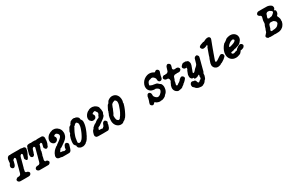

<svg xmlns="http://www.w3.org/2000/svg" viewBox="244 -2602 7183 4731"><g transform="rotate(-30 3835.5 -236.5)"><path d="M240 -656Q255 -656 349 -656Q443 -656 446 -655Q452 -653 454 -655Q455 -655 490 -656H524L528 -654Q532 -651 540 -651Q543 -651 545 -650.5Q547 -650 550.5 -649.5Q554 -649 555 -648.5Q556 -648 558.5 -647.5Q561 -647 565 -646Q572 -645 588 -645Q589 -645 591.5 -644.5Q594 -644 596.5 -644Q599 -644 604 -641.5Q609 -639 609.5 -639Q610 -639 613 -637Q621 -631 622 -631Q624 -631 628.5 -625Q633 -619 635 -615Q640 -605 641 -591Q641 -583 639 -576Q635 -556 630 -539Q629 -536 628 -531.5Q627 -527 626 -522.5Q625 -518 623 -513Q621 -505 618 -495L616 -492Q616 -493 615 -493Q613 -491 610 -482Q609 -475 607 -472Q605 -469 604 -465.5Q603 -462 600.5 -457Q598 -452 596 -448Q591 -438 584 -428Q580 -422 578.5 -415.5Q577 -409 568 -386Q565 -381 562.5 -377Q560 -373 558 -370Q556 -367 553 -363.5Q550 -360 548 -355Q545 -347 541 -343Q534 -336 523 -335Q518 -334 512 -335Q503 -338 498 -343Q492 -347 491 -351Q491 -351 489.5 -353Q488 -355 488.5 -355Q489 -355 488 -357Q487 -359 485.5 -361Q484 -363 483 -365Q480 -368 479 -370Q478 -372 477.5 -372Q477 -372 477 -372.5Q477 -373 475.5 -375.5Q474 -378 474 -379Q474 -385 472 -385Q471 -385 471 -387Q471 -389 470.5 -391.5Q470 -394 469 -394Q468 -394 468 -398Q470 -413 480 -449Q482 -455 484.5 -466.5Q487 -478 489.5 -486Q492 -494 492 -500Q492 -506 490.5 -509.5Q489 -513 485.5 -516.5Q482 -520 479.5 -524.5Q477 -529 475 -530Q472 -532 464 -532Q458 -531 450 -525Q440 -516 436 -513Q426 -507 419 -484Q413 -462 412 -459Q411 -457 411 -456.5Q411 -456 410 -456Q409 -457 408 -455Q403 -448 406 -441Q407 -439 402 -419Q400 -413 397.5 -402.5Q395 -392 393 -387Q391 -380 386 -360Q383 -347 382 -345Q379 -338 376 -323Q375 -319 374 -315Q373 -311 369 -297Q365 -283 363 -274.5Q361 -266 357 -254Q354 -242 352 -234Q350 -227 347 -215Q343 -200 341.5 -200Q340 -200 338 -196.5Q336 -193 337 -189Q337 -188 337 -187.5Q337 -187 338 -187H339Q338 -186 337.5 -182Q337 -178 336 -174Q335 -170 334 -166Q333 -162 330 -150Q321 -119 323 -112Q323 -108 328 -102Q331 -97 333 -94Q336 -88 340.5 -86Q345 -84 358 -82Q374 -81 387 -74Q401 -66 412 -52Q418 -44 421 -34Q424 -25 422 -15Q420 -4 410 9Q401 22 384 31Q373 37 356 38Q349 38 235 38.5Q121 39 111 38Q92 37 80 31Q68 24 60 16Q52 8 48 0Q42 -11 42 -22Q42 -36 50 -49Q54 -54 55.5 -54Q57 -54 61 -58Q65 -62 66 -62Q67 -61 72 -66Q74 -67 74.5 -68Q75 -69 77 -70Q81 -73 82 -75Q82 -76 85 -78Q97 -82 137 -83Q149 -83 154.5 -84.5Q160 -86 161.5 -87Q163 -88 169 -93.5Q175 -99 180 -102Q189 -109 192.5 -116Q196 -123 203 -148Q205 -155 206 -159Q207 -163 210.5 -176Q214 -189 215.5 -195Q217 -201 219 -208.5Q221 -216 223 -222.5Q225 -229 228 -240Q232 -257 237 -275Q239 -281 241.5 -292Q244 -303 246 -310Q248 -318 251 -328.5Q254 -339 260 -360Q265 -380 266.5 -386.5Q268 -393 269.5 -398Q271 -403 273.5 -411.5Q276 -420 277.5 -426.5Q279 -433 280 -435V-437L281 -436L282 -435L283 -436Q285 -438 285 -441Q285 -444 283 -444Q282 -445 282 -445Q283 -445 284 -450.5Q285 -456 286.5 -460Q288 -464 289.5 -471.5Q291 -479 293 -486.5Q295 -494 295 -501Q296 -509 290 -515Q286 -519 284 -523Q280 -530 276 -532Q266 -535 256 -530Q254 -529 248.5 -523.5Q243 -518 239.5 -516Q236 -514 232 -511Q228 -508 226 -505L224 -503V-505Q224 -508 224 -508Q222 -508 219 -499Q216 -494 216 -490Q216 -486 217 -485Q218 -484 217 -481Q216 -472 209 -447Q207 -442 205 -434Q203 -424 196 -398Q189 -373 183 -367Q181 -364 181 -364Q181 -359 168 -346Q155 -332 139 -328Q130 -326 122 -328Q113 -329 106 -334Q90 -344 79 -360Q68 -377 71 -400Q72 -405 75 -416L78 -427L79 -428Q83 -430 84 -437Q85 -440 86.5 -441Q88 -442 89 -445.5Q90 -449 91 -450Q92 -451 92.5 -452.5Q93 -454 94 -455Q95 -456 95.5 -457.5Q96 -459 96.5 -459.5Q97 -460 97 -461Q97 -462 97.5 -462.5Q98 -463 98.5 -464Q99 -465 99.5 -465Q100 -465 100 -466Q101 -466 101 -467.5Q101 -469 101.5 -469Q102 -469 102.5 -470Q103 -471 104.5 -472.5Q106 -474 106 -475Q106 -476 107 -476Q108 -476 108 -486Q109 -509 109 -515Q110 -519 110 -522.5Q110 -526 110.5 -527.5Q111 -529 111.5 -535.5Q112 -542 114 -549Q118 -562 115 -564L114 -565L116 -573Q122 -594 125 -603Q132 -621 147 -635Q163 -651 182 -654Q197 -656 199 -655Q199 -654 202 -653Q204 -652 211 -651.5Q218 -651 221 -652Q223 -653 224 -654L225 -655Z M1076 -334H1077Q1077 -334 1076 -334ZM752 -656Q757 -656 772.5 -656Q788 -656 792 -656Q798 -655 798 -654Q800 -649 818 -651Q826 -652 829 -654L830 -656H874Q919 -655 920 -655Q923 -652 930 -652Q934 -651 934.5 -651Q935 -651 942 -649.5Q949 -648 951 -648.5Q953 -649 956 -649.5Q959 -650 959.5 -650.5Q960 -651 962 -651Q969 -651 969 -654L970 -655L1012 -656Q1111 -656 1118 -655Q1121 -655 1121 -654Q1121 -652 1127 -651Q1130 -650 1130 -650L1136 -647Q1137 -647 1137 -646.5Q1137 -646 1138 -645Q1144 -643 1150 -636Q1158 -628 1161 -620Q1162 -617 1164 -613Q1167 -606 1169 -595Q1170 -587 1169.5 -577Q1169 -567 1168 -563Q1167 -559 1167 -548Q1167 -537 1166.5 -529.5Q1166 -522 1166 -518Q1166 -514 1165.5 -511Q1165 -508 1166 -504Q1167 -499 1157 -462Q1155 -456 1153 -449Q1151 -442 1149 -433Q1146 -422 1143 -419Q1140 -416 1139 -412Q1138 -411 1133 -401Q1126 -387 1126 -379Q1125 -372 1122 -367Q1119 -362 1114 -356Q1109 -351 1102 -348Q1099 -346 1097 -344Q1087 -335 1074 -335Q1068 -335 1060 -338Q1048 -342 1042 -348Q1039 -351 1039.5 -351Q1040 -351 1038.5 -352.5Q1037 -354 1037 -355Q1037 -356 1036.5 -356.5Q1036 -357 1036 -357Q1037 -359 1030 -368Q1026 -372 1025 -374Q1024 -376 1023.5 -376.5Q1023 -377 1022.5 -378.5Q1022 -380 1021.5 -380Q1021 -380 1021 -382L1019 -388Q1019 -388 1018.5 -390.5Q1018 -393 1017.5 -395Q1017 -397 1016 -396.5Q1015 -396 1015 -398Q1017 -411 1031 -466Q1032 -470 1034 -477Q1039 -496 1039 -502Q1039 -508 1033 -515Q1030 -519 1028 -523Q1024 -530 1020 -531Q1015 -533 1009 -531.5Q1003 -530 998 -525Q994 -522 992 -520Q984 -513 983 -514Q983 -515 981 -517Q979 -522 977 -522Q976 -522 973.5 -518Q971 -514 971 -511Q971 -508 971.5 -507.5Q972 -507 975 -509Q978 -511 979 -512L976 -509Q973 -505 970 -497Q966 -484 957 -450Q955 -441 954 -439Q953 -437 952 -435L951 -434Q950 -435 949 -434Q945 -430 945 -426Q945 -426 945 -425Q942 -424 939 -409Q938 -401 934 -391Q931 -384 928 -373Q928 -371 927.5 -363Q927 -355 927 -353Q928 -352 928 -352Q928 -352 929 -352Q930 -352 929.5 -350.5Q929 -349 928.5 -346Q928 -343 927 -338.5Q926 -334 923.5 -325.5Q921 -317 918.5 -307Q916 -297 914 -290Q906 -258 904 -256Q904 -255 903.5 -253.5Q903 -252 902 -252Q901 -252 899.5 -249.5Q898 -247 895 -234Q887 -205 889 -203Q890 -202 889 -199Q889 -193 883 -174Q879 -159 875 -142Q873 -135 872 -131Q868 -117 870 -110Q871 -107 876 -101Q879 -97 881 -91Q882 -89 883 -88L884 -87L882 -86Q881 -86 879 -84.5Q877 -83 877 -82Q877 -80 886 -80Q894 -79 896 -82Q897 -83 903 -83Q922 -81 934 -74Q945 -67 952 -60Q977 -35 968 -10Q964 2 955 12Q948 20 940 25Q929 34 915 37Q906 38 777 38H655L648 37Q635 35 622 28Q612 22 605 13.5Q598 5 593 -3Q589 -12 589 -22Q589 -32 593 -41Q604 -65 631 -77Q642 -82 672 -83Q697 -83 702.5 -84.5Q708 -86 716 -93Q722 -99 727.5 -103Q733 -107 736 -109Q741 -115 749 -147Q752 -157 753 -161Q754 -165 759.5 -185.5Q765 -206 766 -210Q771 -228 776 -247Q779 -259 782.5 -270Q786 -281 787 -286Q791 -302 794 -312Q795 -317 797.5 -327Q800 -337 802 -344Q804 -351 812 -381Q817 -398 819 -407Q821 -412 823 -422Q828 -441 832 -456Q840 -485 842 -492Q842 -496 842.5 -501Q843 -506 841.5 -509Q840 -512 836.5 -515.5Q833 -519 830.5 -524Q828 -529 825 -531Q819 -534 811 -533Q804 -531 798 -525Q790 -518 782 -513Q777 -509 775 -506Q769 -497 761 -468Q758 -456 756 -449Q755 -442 752 -433Q747 -416 746 -413Q745 -411 744.5 -411Q744 -411 743 -410Q738 -405 736 -397Q735 -395 735 -387.5Q735 -380 735 -380Q737 -377 729 -363Q723 -353 714.5 -344.5Q706 -336 695 -331Q688 -328 679 -327Q669 -326 658 -332Q648 -337 639 -345Q637 -347 634.5 -350Q632 -353 630.5 -354.5Q629 -356 630 -357Q631 -357 628 -362Q626 -366 626.5 -366.5Q627 -367 626.5 -370.5Q626 -374 626 -376.5Q626 -379 625 -383.5Q624 -388 623.5 -393.5Q623 -399 622.5 -399Q622 -399 623 -402Q624 -409 622 -412L621 -414L625 -430Q630 -447 634 -465Q636 -472 636.5 -473.5Q637 -475 638 -480Q644 -501 655 -541Q658 -554 658 -554Q658 -554 661 -565Q664 -577 664.5 -578.5Q665 -580 666 -580Q670 -580 672 -587Q672 -589 673 -589Q676 -589 678 -603Q678 -608 680.5 -613.5Q683 -619 684 -622Q685 -626 689 -631Q702 -645 718 -651Q727 -655 752 -656Z M1425 -661Q1428 -662 1445 -661Q1467 -661 1486 -658Q1499 -655 1518 -647.5Q1537 -640 1546 -633Q1549 -631 1555 -627L1559 -623Q1559 -622 1559 -621Q1561 -617 1567 -613Q1571 -611 1573 -612Q1574 -612 1582 -604.5Q1590 -597 1592 -593Q1612 -568 1622 -545Q1628 -531 1630 -520Q1631 -516 1632 -511Q1638 -490 1638 -460Q1638 -442 1635 -428Q1630 -401 1621 -377Q1611 -353 1590 -326Q1583 -316 1569 -301.5Q1555 -287 1549 -284Q1547 -282 1546 -282Q1542 -282 1540 -279Q1540 -278 1540.5 -277.5Q1541 -277 1536 -272.5Q1531 -268 1523.5 -262.5Q1516 -257 1508 -252Q1504 -249 1498.5 -245Q1493 -241 1482 -233.5Q1471 -226 1469 -224.5Q1467 -223 1460 -218Q1453 -213 1445.5 -207.5Q1438 -202 1431 -198Q1416 -188 1406 -181Q1402 -177 1400 -176.5Q1398 -176 1397.5 -175Q1397 -174 1396 -175Q1395 -177 1390 -175Q1387 -173 1379 -171Q1369 -168 1367 -165Q1359 -156 1358 -153Q1358 -152 1358 -152Q1354 -151 1354 -146Q1354 -145 1355 -144Q1355 -144 1355 -143.5Q1355 -143 1353 -141Q1351 -139 1348.5 -136Q1346 -133 1340 -128Q1325 -113 1323 -96Q1323 -91 1324 -88.5Q1325 -86 1327 -85Q1333 -83 1354 -83H1355H1356H1357H1358H1360L1377 -82Q1376 -79 1383 -79Q1385 -79 1385 -78Q1385 -77 1390 -77Q1392 -77 1392 -76.5Q1392 -76 1394 -75Q1402 -74 1409 -70Q1410 -70 1410.5 -70Q1411 -70 1413 -69Q1415 -68 1415.5 -68Q1416 -68 1416 -67Q1417 -65 1423 -65Q1429 -65 1431 -67Q1431 -67 1432 -67Q1433 -67 1433.5 -67.5Q1434 -68 1436 -68Q1438 -68 1440 -69Q1442 -70 1448 -71Q1464 -73 1468 -78Q1472 -83 1472 -91Q1472 -96 1472 -99Q1472 -102 1472 -102V-104Q1473 -106 1473 -108Q1473 -110 1472.5 -110Q1472 -110 1472 -111Q1475 -119 1472 -120L1471 -121L1472 -124Q1473 -127 1479 -142Q1489 -172 1498 -185Q1511 -205 1527 -213Q1535 -217 1542 -218L1544 -217Q1544 -216 1550 -215Q1551 -215 1552 -214Q1562 -213 1562 -214Q1562 -216 1567 -214Q1584 -206 1595 -191Q1602 -182 1605 -173Q1608 -164 1608 -154Q1607 -140 1579 -55Q1563 -8 1552 7Q1542 20 1530 28Q1518 36 1504 37Q1497 38 1403.5 38Q1310 38 1306 37.5Q1302 37 1303 36.5Q1304 36 1304 36Q1304 35 1297 34Q1293 33 1293 33Q1293 33 1290 32Q1281 30 1270 27Q1265 25 1254.5 25Q1244 25 1239.5 24Q1235 23 1230.5 23Q1226 23 1217.5 20.5Q1209 18 1202 15Q1189 9 1180 2Q1174 -2 1169 -11Q1167 -16 1166 -18Q1165 -20 1164.5 -21.5Q1164 -23 1163 -27.5Q1162 -32 1161.5 -33Q1161 -34 1161 -38.5Q1161 -43 1160.5 -43.5Q1160 -44 1160 -47Q1161 -55 1159 -57Q1158 -58 1159 -61Q1161 -71 1163 -80Q1181 -141 1222 -190Q1238 -208 1258 -226Q1281 -246 1310 -267Q1320 -274 1321 -273Q1324 -271 1329 -274Q1331 -276 1332 -275.5Q1333 -275 1334 -276Q1335 -277 1335 -278Q1335 -279 1337 -280Q1343 -283 1341 -287Q1341 -288 1343.5 -290Q1346 -292 1362 -303Q1381 -316 1403 -332Q1466 -376 1488 -402Q1509 -427 1514 -447Q1515 -453 1515 -461Q1515 -474 1512 -483Q1506 -498 1487 -516Q1465 -538 1444 -539Q1432 -539 1417 -533Q1404 -528 1396 -520Q1386 -511 1387 -503Q1389 -497 1394 -491Q1403 -478 1407 -471Q1411 -463 1413 -452Q1414 -448 1414 -440.5Q1414 -433 1413 -427Q1409 -402 1390 -382Q1365 -357 1336 -353Q1308 -349 1283 -363Q1254 -380 1237 -410Q1227 -428 1225 -452Q1224 -467 1226 -483Q1229 -509 1243 -538Q1266 -583 1309 -615Q1315 -620 1316 -617Q1316 -617 1318 -617Q1323 -618 1339 -631Q1347 -637 1358 -640Q1363 -642 1370 -644Q1388 -650 1393 -651Q1397 -651 1397 -652Q1397 -652 1400 -653Q1407 -654 1409 -656L1408 -657L1407 -658Q1408 -659 1425 -661Z M1997 -650Q2006 -651 2019.5 -651Q2033 -651 2035 -650.5Q2037 -650 2037 -649Q2039 -646 2044 -645Q2046 -645 2047 -644Q2047 -643 2052.5 -642Q2058 -641 2059 -642Q2059 -642 2061 -642Q2068 -639 2068 -643Q2069 -643 2075 -641Q2086 -638 2102 -629Q2126 -615 2143 -594Q2148 -587 2147 -586Q2146 -585 2149 -579Q2150 -578 2149.5 -577.5Q2149 -577 2150 -574Q2155 -562 2155 -546V-538L2156 -535Q2157 -533 2158.5 -532Q2160 -531 2160 -531Q2160 -531 2163 -528Q2166 -524 2172 -516Q2173 -514 2176 -507.5Q2179 -501 2179.5 -500.5Q2180 -500 2180 -499Q2180 -495 2183 -492Q2184 -491 2185 -491Q2186 -491 2186 -487Q2188 -482 2189 -465Q2189 -448 2188 -424Q2187 -409 2183 -385Q2180 -367 2178 -360Q2177 -356 2176 -350.5Q2175 -345 2173 -337Q2171 -329 2170 -328Q2170 -324 2162 -298Q2154 -273 2148 -259Q2146 -252 2143 -246Q2139 -233 2136 -228Q2135 -225 2133 -220Q2131 -215 2127.5 -207Q2124 -199 2122.5 -195Q2121 -191 2119.5 -187.5Q2118 -184 2114 -176Q2104 -153 2102 -151Q2101 -150 2099 -148Q2096 -146 2096 -143Q2096 -142 2097 -142V-141Q2096 -139 2096 -137Q2095 -134 2081 -107Q2073 -92 2070 -88Q2069 -86 2067 -84L2065 -83Q2065 -84 2065 -84Q2063 -84 2062 -79Q2062 -78 2063 -78Q2064 -77 2063.5 -77Q2063 -77 2061.5 -73.5Q2060 -70 2057.5 -66.5Q2055 -63 2052.5 -58.5Q2050 -54 2046 -48Q2042 -42 2039 -37.5Q2036 -33 2034 -30.5Q2032 -28 2027 -22Q2022 -16 2019.5 -13Q2017 -10 2014 -6.5Q2011 -3 2003 5L1996 10H1997V7Q1996 8 1994 9Q1985 17 1984 17Q1983 17 1979.5 22Q1976 27 1976 28Q1976 30 1966 36Q1962 39 1959 41Q1943 51 1920 59Q1905 64 1889 67Q1883 68 1876 68.5Q1869 69 1864.5 68.5Q1860 68 1860 67Q1860 64 1852 64Q1846 64 1846 66Q1846 67 1844.5 67Q1843 67 1840.5 66.5Q1838 66 1836 66Q1821 63 1809 59Q1786 49 1770 37Q1760 29 1756 25Q1754 23 1755 23Q1756 21 1752 16Q1750 15 1751 14Q1752 14 1748 9Q1748 8 1748 7.5Q1748 7 1747 5Q1743 -4 1741 -13Q1741 -15 1741 -21.5Q1741 -28 1741 -28Q1741 -28 1741 -29.5Q1741 -31 1740.5 -31.5Q1740 -32 1741 -32.5Q1742 -33 1742 -35Q1742 -37 1741 -38Q1740 -42 1736 -42Q1736 -42 1734 -43Q1728 -47 1723 -52Q1720 -56 1716 -61Q1713 -65 1712.5 -65.5Q1712 -66 1712 -66.5Q1712 -67 1711 -68Q1708 -72 1706 -78Q1705 -81 1704.5 -81Q1704 -81 1703 -83Q1702 -89 1699 -89Q1698 -89 1697 -92Q1695 -107 1694 -121Q1694 -131 1694 -133Q1693 -136 1694.5 -156Q1696 -176 1697 -184Q1700 -216 1709 -251Q1720 -294 1735 -333Q1736 -338 1737.5 -338Q1739 -338 1740 -339Q1744 -343 1744 -346Q1744 -346 1745 -346Q1747 -346 1749 -351Q1749 -353 1750 -353Q1750 -353 1750.5 -353.5Q1751 -354 1751.5 -355Q1752 -356 1752.5 -356.5Q1753 -357 1753 -356.5Q1753 -356 1753.5 -357Q1754 -358 1754 -359Q1755 -361 1756 -361Q1757 -361 1759.5 -367Q1762 -373 1763 -376Q1763 -378 1763 -379Q1764 -380 1764 -387Q1764 -389 1765 -390.5Q1766 -392 1766 -394V-396Q1765 -395 1766 -398Q1767 -399 1767 -402Q1767 -405 1766.5 -405.5Q1766 -406 1765 -405H1764Q1764 -407 1784 -446Q1803 -484 1821 -512L1825 -519V-517L1826 -516L1828 -517Q1830 -518 1831 -520L1833 -522L1837 -526Q1838 -527 1839 -527Q1840 -527 1841 -528Q1842 -529 1842 -529.5Q1842 -530 1843 -530Q1844 -530 1845 -531.5Q1846 -533 1846.5 -533Q1847 -533 1847.5 -534Q1848 -535 1848.5 -534.5Q1849 -534 1850 -535H1851L1853 -536L1854 -537L1855 -538Q1856 -539 1857 -539Q1858 -539 1859 -540Q1860 -541 1861.5 -541.5Q1863 -542 1863.5 -542.5Q1864 -543 1864.5 -542.5Q1865 -542 1866 -543Q1867 -544 1867 -543H1868Q1869 -544 1870 -543.5Q1871 -543 1872.5 -545Q1874 -547 1874 -548.5Q1874 -550 1875 -551Q1876 -552 1876 -553.5Q1876 -555 1877 -556Q1878 -557 1878 -558Q1878 -559 1879 -560.5Q1880 -562 1880 -563Q1880 -564 1880.5 -564.5Q1881 -565 1881 -565.5Q1881 -566 1881.5 -567Q1882 -568 1883 -569Q1884 -572 1888 -578Q1891 -582 1891 -582Q1891 -582 1893.5 -585.5Q1896 -589 1896 -590Q1896 -591 1898.5 -592.5Q1901 -594 1901.5 -595.5Q1902 -597 1904.5 -599Q1907 -601 1907 -602Q1907 -603 1909.5 -605.5Q1912 -608 1912 -609Q1912 -610 1914 -611Q1919 -615 1918 -618Q1918 -619 1922 -622Q1923 -622 1925 -623Q1946 -636 1968 -643Q1982 -647 1997 -650ZM2022 -524Q2010 -527 1996 -518Q1971 -503 1953 -480Q1951 -478 1949 -476Q1947 -474 1945.5 -472.5Q1944 -471 1944 -472Q1943 -473 1938 -470Q1936 -469 1935 -468Q1933 -468 1931 -464.5Q1929 -461 1929 -460Q1929 -459 1928 -456Q1925 -451 1927 -449Q1928 -449 1926 -445Q1924 -441 1922.5 -439Q1921 -437 1915 -427Q1910 -417 1905 -409Q1901 -402 1899.5 -399Q1898 -396 1896 -392Q1883 -370 1876 -353Q1874 -349 1873.5 -348Q1873 -347 1862 -322Q1859 -313 1856.5 -307Q1854 -301 1851 -293Q1844 -277 1842 -269Q1841 -265 1840 -263Q1837 -257 1830.5 -234.5Q1824 -212 1823 -204Q1823 -200 1821 -191Q1817 -174 1816 -152Q1815 -144 1813 -140Q1811 -134 1809 -98Q1809 -87 1808 -84Q1808 -78 1810 -76Q1811 -75 1811 -75L1812 -74L1816 -70L1817 -69Q1826 -60 1831 -59Q1832 -59 1833 -58L1838 -56L1839 -55Q1840 -55 1842 -54H1843H1845Q1847 -53 1850 -52L1853 -53H1855Q1859 -51 1862 -54Q1862 -54 1861 -56.5Q1860 -59 1860 -59Q1860 -59 1862 -58Q1867 -57 1874 -58Q1880 -60 1890 -66Q1910 -80 1928 -101Q1949 -126 1972 -168Q1985 -191 1996 -215Q1999 -221 2002.5 -228.5Q2006 -236 2010 -245Q2014 -254 2016 -259Q2024 -277 2033 -302Q2056 -361 2063 -402Q2069 -437 2067 -457Q2066 -471 2062.5 -481Q2059 -491 2048 -503Q2040 -512 2037.5 -514Q2035 -516 2033 -518Q2027 -522 2022 -524Z M2518 -661Q2524 -662 2540 -661.5Q2556 -661 2562 -661Q2590 -657 2614 -647Q2638 -637 2655 -623Q2659 -620 2662 -617Q2670 -612 2684 -596Q2694 -585 2701 -573Q2704 -567 2704 -567H2703Q2702 -568 2702 -566Q2702 -564 2703.5 -561Q2705 -558 2705 -556Q2705 -554 2706 -551Q2707 -548 2707 -544Q2709 -534 2712 -524Q2717 -509 2719 -495Q2720 -489 2720 -476Q2720 -463 2721 -457Q2724 -442 2723 -433Q2722 -417 2718 -408Q2714 -393 2705 -383Q2701 -379 2701 -373Q2700 -365 2698 -356Q2697 -354 2697 -353Q2697 -352 2696 -350Q2694 -344 2696 -344Q2696 -344 2695 -341Q2686 -323 2660 -298Q2643 -283 2635 -276Q2631 -273 2626 -269Q2620 -265 2608 -256Q2600 -251 2587 -241Q2582 -237 2576.5 -233.5Q2571 -230 2566.5 -226.5Q2562 -223 2552 -216.5Q2542 -210 2532 -202.5Q2522 -195 2517 -192Q2512 -189 2508.5 -186Q2505 -183 2500.5 -180.5Q2496 -178 2489 -172Q2479 -165 2475 -165Q2471 -165 2466 -162Q2463 -160 2460 -159Q2457 -158 2454 -156.5Q2451 -155 2447 -153Q2441 -151 2438 -146Q2436 -143 2436 -143Q2436 -143 2435 -141Q2431 -136 2432 -136L2431 -135Q2427 -131 2428 -128Q2428 -127 2430 -127H2432L2429 -125Q2423 -117 2420 -110Q2419 -106 2418 -97.5Q2417 -89 2418 -88Q2420 -85 2427 -84Q2434 -83 2470 -83Q2486 -83 2486 -82Q2487 -80 2493 -79Q2496 -79 2496.5 -78Q2497 -77 2500.5 -76.5Q2504 -76 2506 -75.5Q2508 -75 2510.5 -75Q2513 -75 2514.5 -75.5Q2516 -76 2516 -76.5Q2516 -77 2518 -77Q2522 -77 2523 -79Q2524 -79 2526 -80Q2530 -80 2531 -83Q2531 -84 2530 -85L2529 -86L2531 -88Q2533 -89 2538 -93.5Q2543 -98 2549 -102Q2557 -108 2561 -113Q2565 -120 2573 -143Q2582 -169 2589 -181Q2603 -204 2620 -212Q2646 -226 2669 -209Q2680 -202 2686 -194Q2697 -181 2700 -170Q2701 -165 2701 -158Q2701 -151 2700.5 -148.5Q2700 -146 2700 -145Q2700 -144 2699.5 -144Q2699 -144 2699 -144Q2699 -144 2697.5 -142.5Q2696 -141 2695 -138Q2693 -135 2690 -130.5Q2687 -126 2687 -123Q2686 -121 2685.5 -112Q2685 -103 2685 -102Q2685 -101 2686 -101Q2688 -101 2680 -77Q2678 -71 2677 -68Q2676 -65 2673 -56Q2670 -47 2668 -42Q2664 -26 2658 -13Q2648 8 2640 14Q2637 15 2635 18Q2633 21 2631 23Q2620 32 2607 36Q2598 38 2462 38Q2316 38 2316 36Q2316 34 2305 32Q2298 32 2297 33Q2297 34 2293 33Q2286 30 2280 26Q2256 10 2250 -13Q2249 -19 2249 -31Q2249 -40 2252 -58Q2257 -85 2268 -112Q2285 -152 2292 -156Q2293 -157 2295.5 -158.5Q2298 -160 2303 -166.5Q2308 -173 2308 -173Q2311 -173 2316 -179Q2321 -186 2321 -187Q2320 -188 2323 -191Q2327 -195 2326 -199V-201L2335 -210Q2352 -226 2370 -241Q2386 -254 2399 -263Q2410 -271 2411 -271Q2415 -269 2420 -272Q2423 -274 2424 -274Q2426 -273 2434 -279Q2442 -284 2443 -287Q2444 -289 2452 -294.5Q2460 -300 2465 -305Q2474 -312 2484 -318Q2490 -321 2498 -326.5Q2506 -332 2508 -332Q2511 -332 2517 -336Q2520 -339 2521 -339Q2525 -339 2527 -341Q2527 -342 2528 -342Q2529 -342 2532 -343.5Q2535 -345 2535.5 -345Q2536 -345 2537 -345.5Q2538 -346 2539 -346Q2540 -346 2540.5 -346.5Q2541 -347 2542 -347Q2545 -348 2548 -349Q2552 -351 2552.5 -351Q2553 -351 2556 -352.5Q2559 -354 2560.5 -356Q2562 -358 2562 -358.5Q2562 -359 2563 -359V-360Q2562 -360 2563 -361L2567 -367V-368Q2568 -368 2568 -369Q2568 -370 2569.5 -371.5Q2571 -373 2570.5 -373.5Q2570 -374 2571 -375Q2574 -376 2572 -378Q2572 -378 2573.5 -379.5Q2575 -381 2575.5 -382.5Q2576 -384 2575.5 -384.5Q2575 -385 2576.5 -386.5Q2578 -388 2578.5 -390.5Q2579 -393 2577.5 -393.5Q2576 -394 2576 -394.5Q2576 -395 2580 -400Q2604 -428 2608 -450Q2610 -461 2609 -470Q2607 -483 2600 -493Q2594 -503 2583 -514L2576 -522L2577 -524Q2579 -526 2578 -528Q2577 -530 2572.5 -533Q2568 -536 2565 -539Q2561 -542 2556 -544Q2549 -546 2540 -544Q2533 -543 2534 -541Q2534 -540 2533 -540Q2532 -540 2529.5 -539Q2527 -538 2520 -536Q2511 -534 2500 -527Q2479 -515 2481 -502Q2482 -499 2493 -484Q2506 -464 2508 -444Q2510 -411 2486 -384Q2482 -380 2478 -378Q2474 -376 2472 -375Q2467 -371 2458 -368Q2455 -367 2450 -366Q2439 -364 2431 -361Q2426 -360 2414 -360H2402L2395 -362Q2373 -369 2370 -371Q2356 -381 2345 -396Q2339 -403 2337 -403Q2337 -402 2334 -406Q2330 -412 2326 -422Q2321 -434 2319 -450Q2319 -456 2319 -466.5Q2319 -477 2319 -482Q2325 -522 2350.5 -559.5Q2376 -597 2415 -623Q2423 -629 2424 -628Q2425 -626 2429 -628Q2431 -628 2438 -632Q2445 -636 2449 -640L2454 -644L2461 -647Q2491 -659 2518 -661Z M3099 -651Q3119 -652 3139 -649Q3203 -639 3241 -589Q3250 -576 3256 -566Q3261 -556 3268 -541Q3274 -526 3279 -499Q3281 -488 3282 -470Q3284 -454 3282 -433Q3281 -410 3278 -405Q3276 -403 3275 -398.5Q3274 -394 3273 -392Q3272 -390 3270 -384Q3268 -378 3269 -368Q3270 -360 3270 -360Q3271 -360 3271 -358Q3271 -356 3270.5 -352.5Q3270 -349 3269 -344Q3266 -336 3265 -331Q3264 -326 3262.5 -321.5Q3261 -317 3260 -314Q3257 -299 3253 -291Q3252 -288 3249.5 -280Q3247 -272 3245 -266Q3243 -260 3242 -258Q3241 -256 3238 -248Q3235 -240 3232.5 -234Q3230 -228 3228 -222Q3226 -216 3223 -209.5Q3220 -203 3217 -196Q3214 -189 3212.5 -185Q3211 -181 3209 -177Q3207 -173 3205 -168Q3196 -148 3189 -136Q3183 -124 3180 -117Q3172 -101 3164 -87Q3161 -83 3159.5 -79.5Q3158 -76 3155 -72Q3152 -68 3150 -64Q3144 -53 3131 -35Q3123 -24 3121 -24Q3118 -25 3113 -19Q3101 -4 3097 0.5Q3093 5 3090 7Q3086 11 3082.5 13Q3079 15 3074 18.5Q3069 22 3059.5 26.5Q3050 31 3049 32Q3045 33 3039 39Q3034 44 3032 45.5Q3030 47 3029.5 47.5Q3029 48 3027.5 49Q3026 50 3024 52Q3022 54 3023 54L3019 57Q3015 59 3006 62Q2982 68 2960 69Q2943 69 2930 66Q2914 63 2900 57Q2890 53 2883 49Q2858 35 2838 13Q2819 -8 2808 -35Q2805 -41 2803 -44Q2797 -60 2793 -80Q2792 -89 2791 -90Q2790 -99 2788 -116Q2788 -125 2788 -141Q2789 -185 2799 -233Q2805 -260 2813 -288Q2814 -292 2814.5 -292.5Q2815 -293 2816 -293Q2817 -293 2818.5 -294.5Q2820 -296 2821 -298.5Q2822 -301 2822.5 -300.5Q2823 -300 2824 -302Q2829 -311 2831 -325Q2832 -331 2836 -341Q2843 -358 2846 -363Q2850 -369 2851 -373Q2851 -375 2850.5 -375.5Q2850 -376 2851 -378Q2852 -380 2851.5 -382.5Q2851 -385 2850 -385Q2849 -385 2850 -388Q2851 -390 2855 -398Q2867 -423 2876 -442Q2892 -473 2896 -480Q2897 -482 2901.5 -490.5Q2906 -499 2912 -509L2918 -518L2920 -519Q2924 -519 2927 -524Q2929 -527 2930 -527Q2933 -527 2936 -532Q2936 -533 2937 -533Q2938 -533 2939.5 -534.5Q2941 -536 2941.5 -536Q2942 -536 2943.5 -538Q2945 -540 2945.5 -540Q2946 -540 2949 -542Q2951 -545 2951 -546Q2951 -546 2952 -547Q2953 -548 2953 -549Q2953 -550 2954 -552Q2955 -554 2955.5 -555Q2956 -556 2957 -557Q2960 -561 2959 -562Q2959 -562 2961 -565Q2966 -571 2965 -573Q2965 -573 2968 -576.5Q2971 -580 2973 -582Q2977 -588 2975 -589Q2975 -590 2980 -595Q3036 -645 3099 -651ZM3113 -524Q3107 -525 3100 -523Q3094 -522 3083 -514Q3078 -510 3077.5 -510Q3077 -510 3075 -509Q3072 -508 3072 -508Q3073 -510 3072.5 -511Q3072 -512 3070 -511Q3065 -510 3064 -508Q3064 -508 3063 -507H3062L3059 -506Q3057 -505 3055 -503Q3053 -501 3050 -499Q3047 -497 3041.5 -492.5Q3036 -488 3033 -486Q3030 -484 3027.5 -481.5Q3025 -479 3023 -478Q3019 -475 3017 -469Q3015 -464 3013 -460Q3011 -456 3009 -451.5Q3007 -447 3005 -442Q2998 -428 2996 -421Q2995 -416 2993.5 -413.5Q2992 -411 2991 -407Q2990 -403 2987 -397.5Q2984 -392 2983 -389Q2981 -382 2983 -382Q2985 -381 2974 -361Q2971 -355 2968 -348Q2965 -341 2962 -334.5Q2959 -328 2957 -323Q2955 -318 2951.5 -310Q2948 -302 2946 -298Q2935 -266 2933 -265Q2931 -265 2927 -258Q2926 -254 2925 -252.5Q2924 -251 2921 -247Q2913 -231 2911 -228Q2904 -218 2903 -213Q2902 -211 2902 -208Q2904 -187 2904 -182Q2904 -158 2905 -153Q2905 -149 2905 -144Q2906 -138 2908 -137Q2908 -137 2908 -135.5Q2908 -134 2908.5 -133Q2909 -132 2910 -126Q2911 -105 2922 -89Q2924 -86 2934 -76Q2949 -61 2958 -58Q2968 -56 2982 -65L2985 -66L2984 -64Q2983 -62 2984 -61Q2987 -59 2995 -65Q3002 -71 3004 -76Q3008 -85 3015 -93Q3047 -128 3081 -196Q3088 -210 3088.5 -210Q3089 -210 3090 -211Q3092 -214 3093 -220Q3093 -221 3095 -227Q3104 -245 3108 -254Q3111 -262 3113 -266Q3134 -315 3147 -362Q3150 -370 3154 -388Q3156 -396 3157 -396Q3159 -396 3159 -400Q3159 -403 3158 -403.5Q3157 -404 3159 -419Q3162 -437 3162 -451Q3161 -469 3158 -478Q3153 -493 3136 -510Q3122 -523 3113 -524Z M4177 -673Q4188 -673 4190.5 -673Q4193 -673 4199 -672Q4230 -671 4262 -659Q4278 -653 4300 -640Q4305 -637 4311 -634Q4317 -631 4321 -631Q4327 -631 4337 -642Q4350 -654 4359.5 -658.5Q4369 -663 4380 -663Q4387 -663 4390 -662Q4403 -659 4415 -649Q4421 -643 4426 -637Q4439 -620 4439 -603Q4439 -596 4437 -588.5Q4435 -581 4432 -572Q4424 -548 4421 -539Q4419 -532 4417 -525Q4412 -513 4407 -492Q4402 -472 4396 -436Q4394 -424 4390 -414Q4387 -407 4380 -399Q4373 -390 4367 -387Q4363 -385 4359 -382Q4348 -375 4332 -376Q4324 -376 4319 -377.5Q4314 -379 4310 -380Q4304 -382 4294 -391Q4282 -405 4278 -417Q4275 -427 4275 -445Q4275 -466 4272 -477Q4271 -483 4267 -489Q4259 -505 4244 -520Q4220 -544 4199 -549Q4196 -550 4186 -550Q4176 -550 4170 -549Q4157 -547 4143 -540Q4137 -537 4136 -537Q4135 -537 4133 -536L4131 -535Q4132 -536 4132 -537Q4130 -538 4124 -536Q4120 -535 4118.5 -534.5Q4117 -534 4114.5 -533Q4112 -532 4108.5 -530.5Q4105 -529 4098 -526L4090 -522L4082 -515Q4070 -503 4065 -494Q4062 -487 4061 -484.5Q4060 -482 4058 -479Q4049 -461 4045 -443Q4043 -437 4043 -430Q4043 -423 4044 -420.5Q4045 -418 4046 -417.5Q4047 -417 4047.5 -415Q4048 -413 4050 -410.5Q4052 -408 4052.5 -408.5Q4053 -409 4054 -407.5Q4055 -406 4057 -404L4059 -403L4060 -404Q4060 -405 4061.5 -403.5Q4063 -402 4065 -402Q4068 -402 4071 -406Q4072 -409 4072.5 -409.5Q4073 -410 4076 -407Q4088 -394 4100.5 -390.5Q4113 -387 4126 -386Q4133 -385 4135.5 -384.5Q4138 -384 4151 -382Q4196 -376 4213 -371Q4236 -364 4236 -362Q4236 -362 4237.5 -360Q4239 -358 4243.5 -355.5Q4248 -353 4248.5 -352Q4249 -351 4252 -348.5Q4255 -346 4260 -341.5Q4265 -337 4270.5 -332Q4276 -327 4280.5 -323Q4285 -319 4287.5 -317.5Q4290 -316 4292 -314.5Q4294 -313 4294.5 -313.5Q4295 -314 4296 -313Q4297 -309 4301 -309Q4302 -309 4303 -307Q4307 -302 4309 -303Q4310 -304 4313 -301Q4334 -272 4341 -230Q4342 -221 4342.5 -212Q4343 -203 4343 -197.5Q4343 -192 4342 -192Q4340 -192 4340 -187Q4340 -183 4341 -183Q4342 -183 4342 -178Q4342 -163 4334 -135Q4333 -128 4332 -126Q4330 -119 4323 -103Q4321 -98 4321 -97Q4321 -96 4307 -73Q4304 -68 4299.5 -61.5Q4295 -55 4292 -51Q4289 -47 4288 -48Q4288 -48 4286.5 -47Q4285 -46 4283.5 -44.5Q4282 -43 4280 -41Q4272 -31 4267 -29Q4252 -19 4251 -13Q4251 -13 4250 -11Q4246 -6 4246 -5Q4246 -4 4247 -4Q4250 -4 4238 5Q4201 34 4156 47Q4142 52 4134 52Q4132 53 4130 53Q4128 53 4128 52Q4128 50 4120 51Q4116 51 4108 52Q4100 52 4097.5 52.5Q4095 53 4092 53Q4088 53 4085 56Q4084 57 4079 57Q4066 57 4055 55Q4040 53 4023 48Q4002 42 3982 31Q3968 22 3968 21Q3968 19 3964 15Q3962 13 3962 12L3954 5Q3949 3 3949 5L3948 4Q3945 2 3942 5Q3940 7 3940 7.5Q3940 8 3939.5 8Q3939 8 3935 10.5Q3931 13 3926 19Q3913 34 3906 38Q3898 44 3890 46Q3880 48 3874 48Q3863 46 3850 38Q3844 34 3836 26Q3824 14 3820 0Q3820 -3 3819 -7.5Q3818 -12 3819 -16Q3820 -20 3822 -24Q3826 -34 3826 -37V-39L3825 -37L3823 -36Q3823 -36 3826 -45Q3834 -64 3837 -74Q3840 -83 3840.5 -83Q3841 -83 3841 -84Q3841 -85 3845 -96Q3853 -122 3857 -138Q3863 -162 3867 -188Q3869 -202 3870 -208L3871 -212H3873Q3874 -212 3875.5 -214Q3877 -216 3877.5 -218Q3878 -220 3880 -224.5Q3882 -229 3882 -231.5Q3882 -234 3885 -237Q3897 -254 3913 -261Q3921 -264 3931 -264Q3939 -264 3942 -263Q3957 -258 3971 -244Q3979 -235 3984 -226Q3990 -212 3990 -192Q3989 -165 3990 -157Q3992 -145 3998 -132Q4007 -115 4023 -99Q4041 -81 4059 -72Q4068 -67 4080 -66Q4100 -63 4122 -72Q4138 -79 4153 -90Q4198 -124 4214 -166Q4222 -185 4220 -199Q4219 -209 4214 -216Q4206 -228 4198 -235Q4195 -237 4190 -242Q4179 -252 4168 -255Q4165 -256 4161.5 -257.5Q4158 -259 4157 -260.5Q4156 -262 4153 -263Q4150 -264 4148.5 -265Q4147 -266 4142 -267L4138 -269H4129Q4109 -269 4106.5 -267.5Q4104 -266 4086 -269Q4056 -273 4035 -280Q4016 -287 4000.5 -297Q3985 -307 3976 -318Q3973 -321 3970 -324Q3958 -338 3950 -353Q3936 -380 3933 -412Q3933 -417 3933 -431.5Q3933 -446 3933.5 -449Q3934 -452 3934 -458Q3937 -476 3946 -503Q3954 -525 3969 -549Q3993 -589 4032.5 -619Q4072 -649 4118 -663Q4148 -672 4177 -673Z M4689 43H4692Q4691 44 4681 47L4680 48Q4680 47 4689 43ZM4723 -641 4725 -640 4730 -636Q4725 -638 4723 -641ZM4690 -650Q4696 -651 4704 -649.5Q4712 -648 4712 -646Q4713 -644 4720 -640Q4724 -638 4728 -635Q4734 -630 4735 -631Q4736 -631 4740 -626.5Q4744 -622 4747 -618Q4756 -603 4756 -588Q4756 -581 4754 -574Q4753 -565 4748 -548Q4743 -530 4741 -523Q4738 -513 4736 -513Q4735 -513 4734.5 -511Q4734 -509 4735 -509Q4736 -508 4734 -499Q4733 -494 4733 -490Q4733 -483 4738 -476Q4742 -471 4743 -468Q4747 -460 4758 -458Q4765 -457 4769 -457Q4773 -457 4773 -456Q4773 -454 4779 -453Q4782 -453 4782 -452Q4782 -451 4788.5 -451Q4795 -451 4798 -452Q4799 -453 4802 -453Q4808 -453 4811 -456L4813 -457H4823Q4852 -457 4867 -450Q4877 -445 4887 -436Q4900 -422 4904 -410Q4906 -406 4906 -397Q4906 -387 4902 -377Q4897 -367 4884 -355Q4871 -343 4858 -339Q4849 -336 4813 -336Q4797 -336 4796 -338Q4796 -340 4788 -340Q4783 -340 4780.5 -338.5Q4778 -337 4776.5 -336.5Q4775 -336 4749 -336Q4719 -336 4712 -333Q4707 -331 4702 -327Q4696 -321 4689 -316Q4680 -310 4676 -302Q4672 -293 4665 -267Q4656 -235 4652 -228Q4651 -226 4651 -226Q4649 -226 4643 -215Q4638 -206 4637 -205Q4636 -194 4636 -189Q4636 -188 4635.5 -184Q4635 -180 4635 -178Q4637 -172 4629 -148Q4626 -139 4624.5 -133Q4623 -127 4621 -121Q4616 -107 4617 -97Q4617 -88 4626 -82Q4630 -79 4633 -77Q4642 -73 4652 -79Q4664 -85 4687 -105Q4694 -111 4694 -110Q4696 -107 4700 -110Q4702 -111 4710 -118.5Q4718 -126 4721 -127Q4726 -129 4730 -133Q4732 -135 4735.5 -136.5Q4739 -138 4739.5 -139Q4740 -140 4741.5 -140.5Q4743 -141 4743 -141.5Q4743 -142 4745 -144.5Q4747 -147 4747 -147.5Q4747 -148 4749 -150Q4754 -155 4754 -158Q4754 -159 4759 -163Q4764 -167 4765 -172L4766 -175L4772 -179Q4806 -205 4815 -208Q4825 -212 4835 -212Q4843 -212 4848 -210Q4866 -204 4881 -185Q4893 -170 4894 -156Q4896 -142 4888 -127Q4884 -120 4874 -109Q4868 -102 4861 -94Q4846 -76 4827 -60Q4825 -58 4818 -52Q4805 -40 4803.5 -41.5Q4802 -43 4797 -40Q4794 -38 4791 -31Q4788 -25 4773 -12Q4759 0 4754 1Q4747 4 4743 7Q4741 9 4737 12Q4733 15 4731 17Q4729 19 4724.5 24Q4720 29 4713 33Q4703 39 4692 41Q4685 43 4676 46Q4665 49 4660 49Q4656 49 4653 50Q4650 51 4645 51Q4639 50 4629 53Q4626 54 4622 55Q4615 56 4615 57Q4614 58 4610 58Q4606 58 4598 57Q4581 53 4569 48Q4552 40 4542 31Q4539 29 4537 27Q4529 22 4518 7Q4507 -6 4501 -21Q4494 -37 4491 -56Q4490 -66 4490 -80Q4490 -94 4491 -100Q4493 -119 4502 -147Q4504 -155 4506 -161L4508 -165Q4509 -164 4509 -164Q4511 -164 4513 -170Q4513 -172 4514 -172Q4515 -172 4519 -182Q4520 -186 4521 -188Q4522 -190 4523.5 -194.5Q4525 -199 4526.5 -201.5Q4528 -204 4529 -207Q4530 -210 4530 -210Q4534 -216 4534 -219Q4534 -220 4534.5 -220Q4535 -220 4537.5 -224.5Q4540 -229 4540.5 -229.5Q4541 -230 4541 -230.5Q4541 -231 4541.5 -231.5Q4542 -232 4543 -234Q4545 -238 4547 -240Q4548 -242 4548 -242.5Q4548 -243 4549.5 -244Q4551 -245 4551 -245.5Q4551 -246 4552.5 -247.5Q4554 -249 4554 -250Q4554 -251 4555 -251Q4556 -251 4557 -254L4556 -256V-257Q4556 -258 4555.5 -258.5Q4555 -259 4555 -260Q4555 -261 4554.5 -261Q4554 -261 4554 -262.5Q4554 -264 4554 -264L4553 -265Q4553 -265 4553 -266.5Q4553 -268 4553 -268.5Q4553 -269 4552.5 -271.5Q4552 -274 4552 -277Q4552 -282 4552 -285V-287Q4551 -286 4552 -296Q4552 -299 4552 -299L4551 -300Q4552 -303 4551 -305.5Q4550 -308 4548 -307Q4546 -307 4546 -308Q4546 -310 4541 -317Q4538 -320 4536 -324Q4532 -332 4529 -333Q4523 -336 4506 -336Q4480 -336 4473 -338Q4446 -344 4429 -369Q4418 -384 4419 -400Q4420 -422 4443 -441Q4463 -457 4486 -457Q4490 -457 4490 -456Q4491 -453 4497 -453Q4500 -453 4500.5 -452.5Q4501 -452 4504.5 -451.5Q4508 -451 4509 -451Q4510 -451 4513 -452H4514L4516 -453Q4519 -453 4521 -454Q4523 -455 4522.5 -456Q4522 -457 4522 -457Q4522 -457 4537 -457Q4547 -457 4552.5 -457.5Q4558 -458 4563 -459Q4568 -460 4571 -462Q4574 -464 4577 -467Q4583 -473 4591 -478Q4599 -484 4602.5 -491Q4606 -498 4616 -531Q4621 -549 4623.5 -556.5Q4626 -564 4629 -575Q4636 -600 4642 -611Q4657 -635 4675 -645Q4683 -648 4690 -650Z M5097 -486Q5097 -486 5097 -485Q5097 -485 5099 -485.5Q5101 -486 5101 -485Q5101 -484 5103 -485H5104Q5104 -484 5104 -484Q5104 -484 5105 -484Q5105 -484 5107.5 -483.5Q5110 -483 5111.5 -482.5Q5113 -482 5113 -481.5Q5113 -481 5116 -480Q5122 -477 5122 -476Q5123 -475 5129 -474Q5133 -473 5135.5 -472.5Q5138 -472 5138.5 -472Q5139 -472 5140.5 -471.5Q5142 -471 5142.5 -471Q5143 -471 5145 -470Q5147 -469 5147.5 -469.5Q5148 -470 5150.5 -468Q5153 -466 5154 -466Q5155 -466 5156 -465Q5160 -461 5162 -462Q5164 -463 5168 -458.5Q5172 -454 5176.5 -447.5Q5181 -441 5184 -436Q5192 -420 5195 -400Q5197 -385 5197 -370Q5195 -349 5190 -336Q5189 -334 5188 -327Q5179 -298 5169 -275Q5168 -272 5165 -263.5Q5162 -255 5161 -253.5Q5160 -252 5159.5 -251Q5159 -250 5158 -250L5156 -247Q5156 -246 5156 -244Q5156 -239 5154 -233.5Q5152 -228 5151 -225.5Q5150 -223 5147.5 -217.5Q5145 -212 5142.5 -204.5Q5140 -197 5134 -183Q5125 -159 5125 -153Q5124 -147 5129 -145Q5131 -145 5134 -145.5Q5137 -146 5137 -146Q5137 -146 5136 -144Q5134 -139 5135 -137Q5136 -135 5143 -139H5144Q5144 -138 5144 -138Q5147 -138 5151 -141Q5154 -143 5153 -142V-141L5155 -142Q5157 -143 5157 -144H5158L5160 -145Q5162 -146 5168.5 -151.5Q5175 -157 5176 -158Q5177 -160 5179 -162Q5183 -165 5184 -168Q5184 -169 5193 -176Q5210 -190 5209 -192Q5209 -192 5211 -194Q5213 -196 5213 -198Q5214 -200 5212 -200Q5212 -201 5212 -201Q5212 -201 5235 -220.5Q5258 -240 5262 -243Q5290 -268 5303 -294Q5309 -306 5317 -340Q5323 -359 5325.5 -370Q5328 -381 5331 -390Q5340 -428 5346 -439Q5349 -445 5352 -447.5Q5355 -450 5358 -454Q5361 -458 5365.5 -462.5Q5370 -467 5373 -468Q5376 -469 5380 -471Q5388 -475 5394 -476Q5401 -477 5402 -478Q5402 -478 5406 -478Q5411 -479 5411 -480Q5411 -481 5416 -480Q5422 -478 5430 -473Q5440 -466 5447 -457Q5456 -445 5460 -434Q5461 -430 5461 -420V-411L5458 -399Q5456 -386 5455 -383Q5452 -375 5449 -361Q5448 -355 5446 -348Q5441 -330 5437 -314Q5434 -300 5431 -290Q5423 -264 5420 -249Q5419 -246 5417.5 -240.5Q5416 -235 5414.5 -228Q5413 -221 5411 -215Q5409 -209 5407.5 -203Q5406 -197 5404.5 -190Q5403 -183 5402 -179Q5401 -175 5399 -169Q5393 -146 5390 -135Q5383 -106 5381 -102Q5379 -94 5375 -76Q5367 -44 5364 -38Q5363 -36 5361 -35Q5359 -33 5352 -19Q5349 -12 5346 -8Q5342 0 5343 21Q5343 33 5344 33Q5345 33 5344.5 34.5Q5344 36 5344 37Q5345 39 5338 62Q5332 81 5327 94Q5327 95 5325 100Q5323 105 5323 107Q5316 126 5310 133Q5308 136 5308 136.5Q5308 137 5307 136Q5306 136 5300 142Q5295 147 5289 151Q5283 156 5280 162Q5276 169 5271 176Q5269 179 5265.5 183.5Q5262 188 5257.5 192.5Q5253 197 5248 203Q5246 207 5231 216Q5216 225 5205 229Q5196 233 5195 235L5194 236H5195L5194 238Q5191 239 5190 239Q5187 241 5172.5 244.5Q5158 248 5151 249Q5146 249 5143 249Q5140 249 5140 249Q5141 248 5139.5 247.5Q5138 247 5122 247Q5101 246 5096 244Q5090 241 5079 241Q5072 240 5062 238Q5038 231 5026 222Q5021 219 5016.5 216Q5012 213 5010 212Q5006 209 4994 197Q4987 191 4979 179Q4975 174 4973 172Q4966 166 4965 166Q4965 166 4961 162.5Q4957 159 4956.5 159Q4956 159 4956 158L4951 153L4950 151Q4947 146 4944 146Q4943 146 4941 142Q4935 127 4934 107Q4934 89 4938 75Q4941 65 4948 55Q4956 43 4968 32Q4971 29 4972 30Q4974 31 4979 28Q4980 27 4982.5 26.5Q4985 26 4987.5 25Q4990 24 4990 24.5Q4990 25 4992 24.5Q4994 24 5000 23.5Q5006 23 5007 24Q5007 24 5010.5 24Q5014 24 5017 25Q5020 26 5020 26Q5023 26 5034 33Q5036 34 5042 34Q5048 34 5049.5 33.5Q5051 33 5052.5 33.5Q5054 34 5055.5 34Q5057 34 5059.5 35Q5062 36 5062.5 36Q5063 36 5065 37H5066Q5067 38 5068 38Q5069 38 5069.5 38.5Q5070 39 5071.5 39.5Q5073 40 5074.5 41.5Q5076 43 5076.5 42.5Q5077 42 5078 44Q5081 47 5083 47Q5083 47 5086 50Q5089 53 5090 52.5Q5091 52 5093.5 56.5Q5096 61 5097 64Q5101 71 5102 80Q5106 102 5112 108Q5115 112 5118 117Q5122 126 5131 126Q5140 126 5150 121Q5156 118 5167 109Q5180 98 5189 88Q5192 84 5192 87Q5192 89 5193 89Q5196 90 5198 87Q5200 84 5200.5 85Q5201 86 5203 84.5Q5205 83 5206 80L5207 79Q5207 80 5208 79Q5209 78 5210 77L5211 76L5214 73Q5214 72 5214 72Q5214 72 5215 72Q5215 72 5215.5 71Q5216 70 5216.5 70Q5217 70 5217 69.5Q5217 69 5218.5 67.5Q5220 66 5221.5 64Q5223 62 5224 62Q5227 59 5227 51Q5227 45 5226.5 44.5Q5226 44 5226 37.5Q5226 31 5227 28Q5227 26 5226.5 25.5Q5226 25 5226 23Q5228 17 5225 16Q5224 16 5224 15Q5233 -14 5235 -25Q5236 -35 5233 -37Q5230 -38 5223 -37Q5211 -34 5192 -22Q5173 -9 5170 -8Q5168 -7 5165.5 -7Q5163 -7 5156 -5Q5143 -2 5130 -2L5118 -1L5116 0H5115H5100Q5099 -1 5098.5 -1Q5098 -1 5098 -1L5095 -3L5093 -4Q5091 -4 5092 -5Q5093 -6 5090 -6L5089 -7Q5090 -7 5089 -8Q5088 -9 5086 -9H5085L5086 -10Q5087 -10 5087 -10.5Q5087 -11 5085.5 -11Q5084 -11 5084 -11.5Q5084 -12 5085 -12.5Q5086 -13 5086 -14Q5086 -15 5084 -15Q5082 -15 5082 -15.5Q5082 -16 5085 -17Q5088 -18 5088.5 -19.5Q5089 -21 5088 -21H5087H5088Q5090 -22 5089 -27.5Q5088 -33 5086 -34Q5086 -35 5071 -35Q5054 -35 5047 -38Q5043 -39 5040 -40Q5035 -42 5032 -45Q5030 -47 5028 -48Q5022 -52 5017 -59Q5016 -62 5015 -62.5Q5014 -63 5012.5 -65.5Q5011 -68 5010 -68.5Q5009 -69 5009 -69.5Q5009 -70 5008 -72Q5003 -79 5002 -85Q5001 -87 5000 -89Q4999 -92 4999 -93.5Q4999 -95 4997 -100Q4995 -110 4995 -125Q4995 -135 4996 -139.5Q4997 -144 4997 -150Q4998 -164 4997 -164L4996 -165L4999 -172Q5004 -187 5011 -205Q5016 -219 5019 -226Q5021 -233 5024 -240Q5027 -247 5033 -263L5040 -278Q5043 -277 5046 -283Q5047 -286 5047 -285Q5049 -285 5050.5 -289Q5052 -293 5052 -296H5051Q5051 -296 5052 -298Q5056 -310 5057 -315Q5058 -319 5059 -323Q5060 -327 5060.5 -328.5Q5061 -330 5062 -332Q5067 -340 5068 -350Q5069 -356 5067 -356Q5067 -356 5065 -355Q5062 -354 5062 -343Q5062 -333 5061 -331.5Q5060 -330 5060 -330Q5060 -330 5058 -326L5052 -312Q5052 -312 5053 -316Q5056 -325 5056 -330Q5056 -334 5050 -337L5047 -339H5039Q5032 -339 5024 -338.5Q5016 -338 5010 -340Q5000 -343 4992 -348Q4989 -350 4980.5 -358.5Q4972 -367 4970 -370Q4963 -380 4962 -386Q4959 -394 4960 -403Q4962 -421 4977 -437Q4992 -455 5008 -467Q5015 -472 5025.5 -478.5Q5036 -485 5037 -484Q5038 -484 5038 -483Q5038 -482 5041 -482.5Q5044 -483 5045.5 -483.5Q5047 -484 5047 -483.5Q5047 -483 5050 -484Q5060 -485 5070 -483Q5074 -483 5078 -483Q5088 -484 5088 -484.5Q5088 -485 5092.5 -485.5Q5097 -486 5097 -486ZM5074 -362Q5074 -364 5073 -364Q5071 -363 5070 -360Q5069 -358 5069 -357Q5069 -356 5070 -352V-348L5071 -349Q5073 -353 5074 -362Z M5901 -717Q5902 -716 5905 -715Q5908 -714 5908 -714.5Q5908 -715 5909.5 -713.5Q5911 -712 5913.5 -710Q5916 -708 5918 -706Q5926 -697 5930 -689Q5934 -680 5935 -672Q5936 -667 5935 -661Q5933 -648 5927 -630Q5923 -621 5916 -602Q5910 -584 5904 -570Q5903 -567 5901.5 -563Q5900 -559 5899 -556.5Q5898 -554 5896 -549Q5891 -535 5883 -515Q5880 -507 5874 -492Q5873 -488 5869.5 -479Q5866 -470 5864.5 -465.5Q5863 -461 5861 -456.5Q5859 -452 5855 -441Q5847 -418 5843 -408Q5841 -403 5837.5 -393Q5834 -383 5832 -377Q5830 -371 5828 -365Q5826 -359 5824.5 -355.5Q5823 -352 5819 -342Q5811 -317 5808 -312Q5807 -307 5804 -299Q5798 -282 5788 -255Q5785 -247 5783.5 -241.5Q5782 -236 5780 -233Q5778 -228 5765 -190Q5763 -183 5760 -175.5Q5757 -168 5754 -158Q5751 -148 5749 -143Q5741 -121 5744 -113Q5746 -109 5755 -103Q5761 -99 5766 -99Q5774 -100 5797 -113Q5803 -117 5804 -116Q5804 -115 5806 -116Q5807 -116 5808.5 -118Q5810 -120 5811 -121Q5812 -122 5823 -128Q5842 -140 5861 -154Q5888 -172 5897 -178Q5901 -180 5909 -185Q5923 -194 5930 -198Q5958 -210 5983 -192Q5991 -186 5995 -182Q6005 -170 6010 -159Q6014 -148 6012 -134Q6010 -124 6003 -113Q6001 -110 5996 -104.5Q5991 -99 5986.5 -94.5Q5982 -90 5981 -90Q5979 -90 5973.5 -86Q5968 -82 5966 -79Q5965 -78 5966.5 -77.5Q5968 -77 5963 -72.5Q5958 -68 5953.5 -65Q5949 -62 5943 -57Q5912 -36 5891 -23Q5880 -17 5875 -14Q5861 -5 5857 -4Q5855 -4 5855 -3.5Q5855 -3 5853 -4Q5851 -5 5846 -3Q5838 -2 5836 1Q5834 2 5830 5Q5824 9 5825 11Q5826 11 5825 11.5Q5824 12 5822 13Q5820 14 5818 15Q5816 16 5813 17.5Q5810 19 5808 20Q5781 30 5759 33Q5740 36 5716 32Q5706 31 5694 26Q5673 18 5656 4Q5635 -14 5624 -39Q5615 -57 5613 -80Q5612 -89 5613 -104L5615 -111V-110Q5616 -110 5617 -111Q5618 -113 5618 -117Q5618 -121 5616 -122Q5615 -122 5615.5 -122.5Q5616 -123 5616 -126Q5617 -130 5622 -149Q5624 -158 5636 -191Q5638 -198 5643 -213Q5653 -242 5654 -244Q5663 -269 5666 -272.5Q5669 -276 5670 -278Q5674 -284 5676 -294Q5678 -299 5675 -300Q5675 -300 5675 -301Q5675 -303 5688 -339Q5690 -346 5693 -353Q5702 -378 5710 -400Q5718 -422 5729 -452Q5732 -462 5734.5 -468.5Q5737 -475 5741 -485Q5744 -494 5747 -503Q5750 -511 5752 -516Q5754 -521 5754 -521H5755L5756 -520L5758 -522Q5760 -524 5760 -526Q5761 -527 5761 -527.5Q5761 -528 5762 -527Q5763 -527 5765 -532.5Q5767 -538 5771.5 -552Q5776 -566 5775 -570Q5774 -573 5772 -573Q5765 -573 5759 -568Q5757 -566 5752 -565Q5746 -563 5741 -558Q5738 -556 5734 -555Q5723 -551 5700 -544Q5685 -540 5682.5 -539.5Q5680 -539 5680 -539H5679Q5675 -540 5670 -539Q5666 -538 5657 -537.5Q5648 -537 5644 -538Q5630 -540 5620 -548Q5612 -554 5608 -561Q5602 -569 5600 -574Q5598 -578 5597.5 -578Q5597 -578 5597 -578.5Q5597 -579 5595 -582Q5593 -587 5592 -593Q5592 -596 5591.5 -596Q5591 -596 5592 -598Q5593 -604 5591 -605Q5591 -605 5592 -607Q5594 -614 5593 -615Q5592 -615 5594 -618Q5602 -630 5619 -641Q5633 -651 5668 -662Q5680 -666 5691 -670Q5702 -674 5714 -678L5727 -683V-681Q5727 -678 5734 -680Q5736 -681 5736 -681Q5736 -680 5740 -680Q5742 -681 5747 -681Q5755 -681 5757 -684Q5758 -685 5760.5 -686Q5763 -687 5764 -688Q5765 -689 5768 -690Q5773 -692 5776 -694Q5778 -696 5781 -697Q5793 -701 5798 -704Q5805 -710 5817 -713Q5826 -717 5834 -717Q5842 -717 5846 -718.5Q5850 -720 5854 -721Q5858 -722 5859 -722Q5860 -722 5868.5 -721.5Q5877 -721 5884 -719.5Q5891 -718 5892 -718.5Q5893 -719 5894.5 -718Q5896 -717 5898 -717Q5900 -717 5901 -717Z M6388 -494Q6428 -494 6460 -480Q6478 -472 6492 -461Q6520 -440 6535 -412Q6547 -389 6550 -365Q6552 -351 6552 -339Q6552 -328 6549 -317Q6547 -303 6541 -290Q6536 -276 6530 -267Q6517 -245 6492 -219Q6468 -196 6458 -190Q6448 -183 6436 -179Q6432 -177 6428 -176Q6421 -173 6403 -167Q6397 -165 6386 -162Q6340 -146 6332 -145Q6330 -145 6329 -146Q6323 -148 6307 -144Q6294 -141 6288 -135Q6285 -132 6271 -129Q6251 -125 6230 -121Q6223 -120 6216 -119Q6200 -116 6196 -112Q6193 -110 6193 -101Q6193 -92 6196 -85Q6205 -66 6228 -63Q6247 -60 6268 -67Q6285 -72 6303 -81Q6306 -83 6306.5 -82Q6307 -81 6310 -81Q6313 -81 6315 -82Q6317 -83 6317 -82.5Q6317 -82 6319.5 -82.5Q6322 -83 6324 -84H6325Q6325 -83 6326.5 -83.5Q6328 -84 6330 -84.5Q6332 -85 6332.5 -85.5Q6333 -86 6334 -86Q6339 -85 6342 -89Q6344 -91 6344 -91.5Q6344 -92 6345.5 -93Q6347 -94 6347 -95Q6348 -95 6349 -96.5Q6350 -98 6350 -98.5Q6350 -99 6351 -100Q6356 -102 6355 -104Q6354 -105 6356 -106Q6360 -108 6360 -111Q6360 -111 6359 -112Q6358 -113 6363 -116Q6363 -117 6365 -118Q6383 -130 6401 -144Q6416 -155 6424 -160Q6458 -178 6471 -180Q6501 -184 6523 -164Q6537 -151 6543 -135L6545 -130V-121V-113L6543 -107Q6539 -95 6530 -84Q6517 -69 6507 -62Q6504 -60 6500.5 -59.5Q6497 -59 6493 -57Q6489 -55 6487 -54.5Q6485 -54 6483 -53Q6470 -46 6448 -42Q6434 -40 6426 -41Q6422 -41 6420 -38Q6419 -37 6418 -34Q6413 -21 6402 -9Q6390 6 6378 15Q6376 17 6375 19Q6373 23 6368 25Q6353 33 6337 39Q6307 51 6277 57Q6259 60 6237 60.5Q6215 61 6197 57Q6179 54 6168 50Q6133 37 6110 17Q6088 -2 6073 -25Q6062 -43 6054 -65Q6046 -88 6044 -120Q6041 -156 6049 -194Q6059 -244 6088 -296Q6115 -347 6156 -389L6165 -397H6167Q6171 -397 6177 -402Q6179 -404 6180 -404Q6183 -404 6190 -410Q6194 -413 6195 -413Q6199 -413 6202 -418Q6202 -418 6203 -418Q6208 -418 6217 -428Q6220 -431 6228 -437Q6238 -443 6240 -444.5Q6242 -446 6242 -446.5Q6242 -447 6244 -448Q6249 -451 6247 -452Q6247 -453 6248 -453Q6252 -454 6253 -457Q6254 -459 6253 -459.5Q6252 -460 6252 -460Q6254 -462 6271 -469Q6294 -479 6313 -485Q6318 -486 6325.5 -487.5Q6333 -489 6338 -490Q6343 -491 6343 -491Q6343 -491 6342 -490L6344 -488H6346Q6352 -488 6357 -492Q6359 -493 6364.5 -493.5Q6370 -494 6373 -494.5Q6376 -495 6388 -494ZM6389 -371Q6376 -374 6359 -369Q6340 -365 6319 -354Q6315 -352 6305 -346Q6274 -326 6247 -299Q6229 -281 6225 -270Q6221 -257 6224 -250Q6226 -247 6233 -247Q6242 -247 6261 -252Q6267 -254 6276 -256Q6289 -259 6318 -269Q6366 -284 6391 -303Q6409 -317 6416 -329Q6420 -337 6417 -346Q6413 -355 6403 -363Q6397 -369 6389 -371Z M7398 -656Q7514 -655 7527 -654Q7533 -653 7538 -653Q7549 -652 7565 -647Q7582 -643 7599 -635Q7616 -626 7629 -617Q7653 -598 7652 -593Q7651 -590 7654 -586Q7655 -585 7655.5 -583.5Q7656 -582 7657.5 -578Q7659 -574 7661 -566.5Q7663 -559 7663 -551Q7664 -539 7660 -529Q7659 -524 7659 -524V-523Q7658 -523 7656 -521Q7654 -519 7654 -519V-518Q7651 -518 7646 -511Q7644 -508 7642 -503Q7640 -498 7637 -491Q7634 -484 7633.5 -482.5Q7633 -481 7634 -480Q7635 -479 7637 -478Q7639 -477 7642 -476Q7645 -475 7648.5 -473.5Q7652 -472 7655 -470.5Q7658 -469 7658 -469Q7657 -468 7661 -465Q7664 -463 7664 -462Q7664 -458 7666 -457Q7667 -456 7669 -445Q7671 -434 7671 -425Q7670 -409 7666 -394Q7664 -388 7661 -381Q7660 -378 7660 -376Q7660 -372 7650 -360Q7646 -355 7640 -349Q7626 -334 7624 -328Q7623 -326 7623 -323Q7623 -315 7633 -297Q7638 -288 7645 -272Q7662 -232 7660 -193L7659 -189Q7659 -190 7659 -190Q7658 -190 7656 -182Q7655 -177 7656 -172Q7656 -167 7658 -166Q7659 -165 7659 -161Q7659 -155 7656 -141Q7644 -85 7610 -44Q7599 -30 7590 -22Q7586 -18 7583 -16Q7576 -9 7573 -10Q7570 -11 7570 -8Q7570 -4 7554 5Q7549 7 7545 10Q7535 15 7525 19Q7521 20 7517 22Q7493 32 7469 34Q7466 34 7461 35Q7440 38 7389 38Q7377 38 7371 38Q7365 38 7361 37.5Q7357 37 7356 37Q7355 37 7355 37L7349 34Q7337 33 7331 36H7329L7330 37L7304 38Q7284 38 7259 38.5Q7234 39 7225.5 38.5Q7217 38 7215.5 36.5Q7214 35 7212 34.5Q7210 34 7204 33Q7199 32 7193 33Q7192 33 7188 33.5Q7184 34 7181 35Q7176 37 7170 34Q7155 29 7144 18Q7129 3 7125 -10Q7123 -15 7123 -23Q7123 -31 7125 -35Q7131 -52 7155 -73Q7164 -81 7169 -90Q7174 -98 7181 -103Q7185 -107 7187 -110Q7193 -119 7199 -141Q7201 -149 7202 -152Q7203 -155 7205 -164Q7208 -177 7210 -177Q7213 -178 7215 -185Q7216 -187 7216 -187Q7218 -187 7220 -193Q7220 -195 7222 -203.5Q7224 -212 7225.5 -216Q7227 -220 7231 -235Q7235 -250 7236 -252Q7240 -256 7240 -262Q7240 -263 7240 -264Q7242 -266 7243 -271Q7244 -273 7244.5 -274Q7245 -275 7245.5 -276.5Q7246 -278 7246.5 -278.5Q7247 -279 7247 -279.5Q7247 -280 7249 -283.5Q7251 -287 7252.5 -290.5Q7254 -294 7255 -295.5Q7256 -297 7256.5 -298Q7257 -299 7258.5 -301.5Q7260 -304 7260 -306Q7260 -308 7261 -310V-312L7263 -320V-322L7266 -332V-346Q7266 -367 7267 -372Q7268 -375 7267.5 -376Q7267 -377 7268 -381Q7269 -388 7268 -393Q7267 -396 7276 -429Q7282 -451 7284.5 -461Q7287 -471 7290 -481Q7296 -506 7289 -515Q7286 -518 7283 -523Q7280 -530 7278 -531.5Q7276 -533 7266 -537Q7243 -546 7228 -564Q7221 -573 7218 -581Q7215 -590 7216 -598Q7216 -606 7220 -613Q7225 -624 7234 -633Q7252 -651 7274 -655Q7278 -655 7291 -655.5Q7304 -656 7398 -656ZM7502 -533Q7484 -535 7470 -534Q7456 -533 7447 -524Q7442 -519 7436 -515Q7428 -510 7425 -505Q7421 -498 7416 -480Q7410 -457 7408 -452Q7407 -448 7406 -446L7405 -445Q7404 -446 7403 -444.5Q7402 -443 7401 -440Q7400 -437 7398 -435Q7395 -429 7395 -421Q7396 -412 7393 -400Q7391 -392 7392 -390Q7393 -388 7394 -387Q7395 -386 7396 -386Q7397 -383 7402 -383Q7403 -383 7404 -382Q7408 -378 7413 -378Q7414 -378 7414 -378Q7414 -376 7418 -376Q7419 -376 7420 -375Q7421 -374 7421.5 -374Q7422 -374 7422 -374Q7422 -373 7424 -372.5Q7426 -372 7428 -372.5Q7430 -373 7430.5 -374Q7431 -375 7432 -375Q7433 -375 7434.5 -375Q7436 -375 7435 -376H7436L7437 -377H7440Q7444 -378 7447 -378L7450 -379H7448H7449L7451 -380H7452Q7459 -380 7480 -384Q7488 -386 7490 -386H7491H7493H7494L7502 -387Q7506 -389 7508.5 -390.5Q7511 -392 7511.5 -392Q7512 -392 7514 -393.5Q7516 -395 7518 -396Q7520 -397 7520 -398Q7522 -400 7526 -402Q7527 -403 7529 -404.5Q7531 -406 7537 -410Q7548 -417 7557 -427Q7563 -433 7563 -433Q7567 -436 7574 -444Q7577 -448 7578 -450Q7579 -451 7581 -453Q7583 -455 7583 -456Q7583 -457 7584 -457Q7586 -457 7586 -462Q7587 -468 7585 -469Q7585 -470 7584.5 -472Q7584 -474 7583.5 -476.5Q7583 -479 7582 -481L7581 -483V-484Q7581 -485 7580.5 -486.5Q7580 -488 7579 -490Q7578 -492 7578 -492L7577 -493Q7576 -495 7575 -496.5Q7574 -498 7573.5 -498Q7573 -498 7572 -499Q7570 -503 7566 -502Q7564 -502 7563 -501L7562 -500L7554 -507Q7539 -523 7532 -526Q7520 -532 7502 -533ZM7438 -269Q7424 -270 7421 -270Q7418 -270 7407 -269.5Q7396 -269 7394 -269Q7387 -267 7383 -265Q7381 -263 7375.5 -258.5Q7370 -254 7364.5 -250Q7359 -246 7356 -243Q7350 -236 7341 -202Q7336 -180 7327 -149Q7325 -140 7322 -137Q7320 -135 7314.5 -124.5Q7309 -114 7308 -111Q7303 -86 7304 -82Q7306 -78 7308 -76Q7309 -76 7316.5 -74.5Q7324 -73 7332 -71Q7342 -69 7346 -70Q7350 -70 7353 -70.5Q7356 -71 7362 -72.5Q7368 -74 7370.5 -74Q7373 -74 7375 -74.5Q7377 -75 7382 -75.5Q7387 -76 7390.5 -76.5Q7394 -77 7408 -77Q7426 -78 7426 -79Q7426 -79 7428.5 -79.5Q7431 -80 7433 -81Q7435 -82 7434.5 -83Q7434 -84 7436 -84.5Q7438 -85 7440.5 -85.5Q7443 -86 7447 -86Q7458 -88 7469 -93Q7478 -96 7488 -104Q7510 -120 7523 -141Q7526 -144 7526.5 -144Q7527 -144 7528 -146Q7529 -148 7533 -151Q7537 -156 7540 -164Q7541 -169 7542 -170Q7547 -175 7544 -186Q7543 -188 7543 -194Q7542 -203 7538 -216Q7536 -224 7534 -226.5Q7532 -229 7528 -229L7525 -228L7517 -237Q7496 -259 7477 -265Q7467 -269 7438 -269Z"/></g></svg>

Font: TT2020 Style B
Style: Italic
Weight: 400
Italic angle: -15°
Version: Version 0.2.000